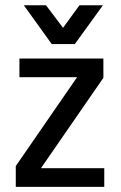

<svg xmlns="http://www.w3.org/2000/svg" viewBox="-20 -728 473 748"><path d="M386.2 0H41.5V-81.1L280.3 -427.2H55.7V-500H382.8V-424.8L139.6 -72.8H386.2ZM271.5 -556.2H181.6L72.8 -707.5H159.2L225.6 -619.6L289.6 -707.5H380.9Z"/></svg>

Font: Shanti
Style: Regular
Weight: 400
Designer: vernon adams
Foundry: vernon adams
Version: Version 1.000